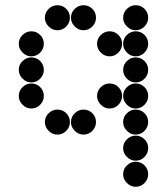

<svg xmlns="http://www.w3.org/2000/svg" viewBox="-20 -518 640 736"><path d="M152 -450Q152 -431 166.5 -416.5Q181 -402 200 -402Q220 -402 234 -416.5Q248 -431 248 -450Q248 -470 234 -484Q220 -498 200 -498Q181 -498 166.5 -484Q152 -470 152 -450ZM252 -450Q252 -431 266.5 -416.5Q281 -402 300 -402Q320 -402 334 -416.5Q348 -431 348 -450Q348 -470 334 -484Q320 -498 300 -498Q281 -498 266.5 -484Q252 -470 252 -450ZM452 -450Q452 -431 466.5 -416.5Q481 -402 500 -402Q520 -402 534 -416.5Q548 -431 548 -450Q548 -470 534 -484Q520 -498 500 -498Q481 -498 466.5 -484Q452 -470 452 -450ZM52 -350Q52 -331 66.5 -316.5Q81 -302 100 -302Q120 -302 134 -316.5Q148 -331 148 -350Q148 -370 134 -384Q120 -398 100 -398Q81 -398 66.5 -384Q52 -370 52 -350ZM352 -350Q352 -331 366.5 -316.5Q381 -302 400 -302Q420 -302 434 -316.5Q448 -331 448 -350Q448 -370 434 -384Q420 -398 400 -398Q381 -398 366.5 -384Q352 -370 352 -350ZM452 -350Q452 -331 466.5 -316.5Q481 -302 500 -302Q520 -302 534 -316.5Q548 -331 548 -350Q548 -370 534 -384Q520 -398 500 -398Q481 -398 466.5 -384Q452 -370 452 -350ZM52 -250Q52 -231 66.5 -216.5Q81 -202 100 -202Q120 -202 134 -216.5Q148 -231 148 -250Q148 -270 134 -284Q120 -298 100 -298Q81 -298 66.5 -284Q52 -270 52 -250ZM452 -250Q452 -231 466.5 -216.5Q481 -202 500 -202Q520 -202 534 -216.5Q548 -231 548 -250Q548 -270 534 -284Q520 -298 500 -298Q481 -298 466.5 -284Q452 -270 452 -250ZM52 -150Q52 -131 66.5 -116.5Q81 -102 100 -102Q120 -102 134 -116.5Q148 -131 148 -150Q148 -170 134 -184Q120 -198 100 -198Q81 -198 66.5 -184Q52 -170 52 -150ZM352 -150Q352 -131 366.5 -116.5Q381 -102 400 -102Q420 -102 434 -116.5Q448 -131 448 -150Q448 -170 434 -184Q420 -198 400 -198Q381 -198 366.5 -184Q352 -170 352 -150ZM452 -150Q452 -131 466.5 -116.5Q481 -102 500 -102Q520 -102 534 -116.5Q548 -131 548 -150Q548 -170 534 -184Q520 -198 500 -198Q481 -198 466.5 -184Q452 -170 452 -150ZM152 -50Q152 -31 166.5 -16.5Q181 -2 200 -2Q220 -2 234 -16.5Q248 -31 248 -50Q248 -70 234 -84Q220 -98 200 -98Q181 -98 166.5 -84Q152 -70 152 -50ZM252 -50Q252 -31 266.5 -16.5Q281 -2 300 -2Q320 -2 334 -16.5Q348 -31 348 -50Q348 -70 334 -84Q320 -98 300 -98Q281 -98 266.5 -84Q252 -70 252 -50ZM452 -50Q452 -31 466.5 -16.5Q481 -2 500 -2Q520 -2 534 -16.5Q548 -31 548 -50Q548 -70 534 -84Q520 -98 500 -98Q481 -98 466.5 -84Q452 -70 452 -50ZM452 50Q452 69 466.5 83.5Q481 98 500 98Q520 98 534 83.5Q548 69 548 50Q548 30 534 16Q520 2 500 2Q481 2 466.5 16Q452 30 452 50ZM452 150Q452 169 466.5 183.5Q481 198 500 198Q520 198 534 183.5Q548 169 548 150Q548 130 534 116Q520 102 500 102Q481 102 466.5 116Q452 130 452 150Z"/></svg>

Font: Matrix Sans Print
Style: Regular
Weight: 400
Designer: Brad Neil
Version: Version 1.100